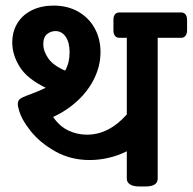

<svg xmlns="http://www.w3.org/2000/svg" viewBox="-20 -675 697 695"><path d="M657.2 -602.5V-565.9Q657.2 -553.2 651.6 -545.7Q646 -538.1 635.7 -538.1H550.8V-28.3Q550.8 0 505.9 0H484.4Q462.4 0 450.7 -7.6Q439 -15.1 439 -28.3V-127.4Q406.7 -111.3 372.3 -103.5Q337.9 -95.7 304.7 -95.7Q235.8 -95.7 180.2 -127Q124.5 -158.2 90.1 -201.7Q55.7 -245.1 47.4 -281.2Q44.4 -291 44.4 -297.4Q44.4 -310.1 51.8 -316.2Q59.1 -322.3 74.7 -328.1Q118.7 -343.8 145.5 -357.4Q78.6 -389.6 51.5 -432.9Q24.4 -476.1 24.4 -521Q24.4 -561.5 43.5 -591.8Q62.5 -622.1 96.4 -638.4Q130.4 -654.8 173.8 -654.8Q224.1 -654.8 262.7 -633.1Q301.3 -611.3 322.5 -573Q343.8 -534.7 343.8 -486.3Q343.8 -438.5 322.5 -393.6Q301.3 -348.6 262.5 -312Q223.6 -275.4 172.4 -251.5Q194.8 -218.3 226.8 -202.9Q258.8 -187.5 294.9 -187.5Q374 -187.5 439 -260.7V-538.1H412.6Q401.4 -538.1 396 -545.4Q390.6 -552.7 390.6 -565.9V-602.5Q390.6 -629.9 412.6 -629.9H635.7Q646 -629.9 651.6 -622.8Q657.2 -615.7 657.2 -602.5ZM136.7 -515.6Q136.7 -489.3 155 -463.4Q173.3 -437.5 215.8 -419.4Q231.9 -447.8 231.9 -485.4Q231.9 -521.5 217.8 -542Q203.6 -562.5 180.7 -562.5Q163.6 -562.5 150.1 -551.3Q136.7 -540 136.7 -515.6Z"/></svg>

Font: Jaldi
Style: Bold
Weight: 400
Designer: Pablo Cosgaya and Nicolas Silva
Foundry: Omnibus-Type
Version: Version 1.007